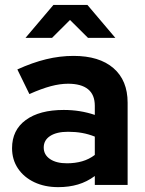

<svg xmlns="http://www.w3.org/2000/svg" viewBox="-20 -761 595 790"><path d="M219.6 9Q163.9 9 120.9 -11.4Q78 -31.9 53.8 -68Q29.6 -104.2 29.6 -151.3Q29.6 -225.9 86.1 -267.2Q142.6 -308.6 242.4 -308.6Q309.8 -308.6 370.1 -288.2V-325.6Q370.1 -371.3 342.2 -393.9Q314.3 -416.5 260 -416.5Q227.3 -416.5 189.1 -406.4Q150.9 -396.2 100.9 -374L51.4 -475.3Q113.3 -503.5 169.6 -517.2Q226 -531 282.8 -531Q388.5 -531 446.8 -480.7Q505.1 -430.3 505.1 -338.4V0H370.1V-36.8Q337.6 -12.8 300.6 -1.9Q263.7 9 219.6 9ZM159.9 -154Q159.9 -124.2 185.8 -106.6Q211.6 -89.1 255.5 -89.1Q289 -89.1 317.8 -97.3Q346.6 -105.6 370.1 -123.5V-198.9Q344.8 -209.1 317.7 -214Q290.6 -218.8 260.2 -218.8Q213.1 -218.8 186.5 -201.6Q159.9 -184.4 159.9 -154ZM342 -605.3 268 -678.9 194.3 -605.3H85L199.7 -740.6H339.8L454.5 -605.3Z"/></svg>

Font: Red Hat Display
Style: Regular
Weight: 300
Designer: Pentagram, MCKL
Foundry: Pentagram, MCKL
Version: Version 1.023